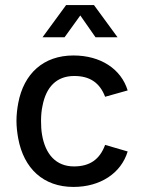

<svg xmlns="http://www.w3.org/2000/svg" viewBox="-20 -733 557 758"><path d="M148 -586H235L297 -672L357 -586H444L351 -713H241ZM270 5C376 5 458 -49 484 -135L395 -161C374 -104 335 -76 272 -76C201 -76 159 -124 146 -201C143 -218 142 -237 142 -256C142 -277 144 -299 148 -316C162 -389 203 -433 273 -433C335 -433 374 -406 395 -351L484 -376C458 -461 377 -514 270 -514C152 -514 74 -443 52 -326C48 -305 45 -280 45 -256C45 -232 48 -208 52 -186C74 -68 151 5 270 5Z"/></svg>

Font: Arthouse Owned Medium
Style: Regular
Weight: 500
Designer: Jeremy Tribby
Foundry: Tribby Type
Version: Version 1.000;PS 001.000;hotconv 1.0.88;makeotf.lib2.5.64775